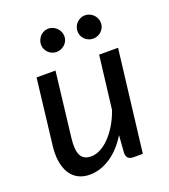

<svg xmlns="http://www.w3.org/2000/svg" viewBox="-131 -799 794 901"><g transform="rotate(-20 266.0 -348.5)"><path d="M40 0ZM178.5 -507.5 140.5 -185Q133.5 -127 147.2 -99.2Q161 -71.5 199 -71.5Q221.5 -71.5 245 -83.5Q268.5 -95.5 290.5 -118Q312.5 -140.5 331.8 -172.2Q351 -204 364.5 -243L396.5 -507.5H491L430 0H383Q348.5 0 348.5 -34L355 -120.5Q315.5 -57 265.8 -25Q216 7 163.5 7Q131.5 7 107 -5.8Q82.5 -18.5 67 -43Q51.5 -67.5 45.8 -103.2Q40 -139 46 -185L84 -507.5ZM273 -644.5Q273 -632.5 268.2 -622.2Q263.5 -612 255.2 -604.2Q247 -596.5 236.2 -592Q225.5 -587.5 213.5 -587.5Q202 -587.5 191.5 -592Q181 -596.5 173.2 -604.2Q165.5 -612 160.8 -622.2Q156 -632.5 156 -644.5Q156 -656.5 160.8 -667.5Q165.5 -678.5 173.2 -686.5Q181 -694.5 191.5 -699.2Q202 -704 213.5 -704Q225.5 -704 236.2 -699.2Q247 -694.5 255.2 -686.5Q263.5 -678.5 268.2 -667.5Q273 -656.5 273 -644.5ZM455.5 -644.5Q455.5 -632.5 450.8 -622.2Q446 -612 438 -604.2Q430 -596.5 419.2 -592Q408.5 -587.5 396.5 -587.5Q384.5 -587.5 374 -592Q363.5 -596.5 355.5 -604.2Q347.5 -612 343 -622.2Q338.5 -632.5 338.5 -644.5Q338.5 -656.5 343 -667.5Q347.5 -678.5 355.5 -686.5Q363.5 -694.5 374 -699.2Q384.5 -704 396.5 -704Q408.5 -704 419.2 -699.2Q430 -694.5 438 -686.5Q446 -678.5 450.8 -667.5Q455.5 -656.5 455.5 -644.5Z"/></g></svg>

Font: Lato Medium
Style: Italic
Weight: 500
Italic angle: -7°
Designer: Lukasz Dziedzic
Foundry: tyPoland Lukasz Dziedzic
Version: Version 2.006; 2014-01-15